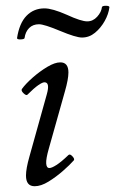

<svg xmlns="http://www.w3.org/2000/svg" viewBox="-20 -632 399 665"><path d="M100 13Q70 13 70 -24Q70 -48 82 -90L142 -305Q154 -347 134 -347Q127 -347 112.5 -337Q98 -327 75 -304Q71 -300 61.5 -309Q52 -318 56 -324Q69 -342 93.5 -363.5Q118 -385 144 -400.5Q170 -416 189 -416Q217 -416 217 -381Q217 -358 205 -316L149 -117Q139 -82 140 -66Q141 -50 151 -50Q159 -50 175.5 -60.5Q192 -71 217 -95Q222 -100 230.5 -91Q239 -82 236 -77Q222 -61 198 -40Q174 -19 148 -3Q122 13 100 13ZM65 -500Q64 -496 51.5 -495.5Q39 -495 39 -500Q47 -552 72 -577.5Q97 -603 134 -603Q161 -603 211 -581Q237 -569 254.5 -563.5Q272 -558 282 -558Q302 -558 316.5 -574Q331 -590 333 -607Q334 -612 346.5 -612Q359 -612 359 -607Q356 -583 342.5 -559Q329 -535 309 -518.5Q289 -502 264 -502Q243 -502 188 -525Q133 -548 115 -548Q94 -548 81 -535Q68 -522 65 -500Z"/></svg>

Font: Junicode
Style: Italic
Weight: 400
Italic angle: -11°
Designer: Peter S. Baker
Version: Version 2.100; ttfautohint (v1.8.4)